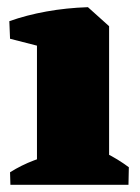

<svg xmlns="http://www.w3.org/2000/svg" viewBox="-20 -515 390 535"><path d="M83 0V-437L225 -495L284 -442V0ZM9 0 8 -35Q40 -55 74.5 -68Q109 -81 140 -88L132 0ZM175 0 208 -115Q241 -105 274.5 -88.5Q308 -72 339 -49L338 0ZM8 -407 6 -456Q54 -473 109.5 -483Q165 -493 225 -495L220 -409L133 -375Z"/></svg>

Font: Eczar ExtraBold
Style: Regular
Weight: 800
Designer: Vaibhav Singh
Foundry: Rosetta Type Foundry
Version: Version 2.000